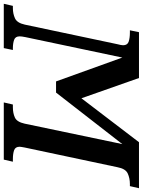

<svg xmlns="http://www.w3.org/2000/svg" viewBox="89 -864 754 1014"><g transform="rotate(90 466.0 -357.0)"><path d="M-21 0 -10 -48H2Q31 -48 55.5 -59Q80 -70 89 -111L192 -598Q198 -621 198 -630Q198 -653 179 -659.5Q160 -666 131 -666H119L129 -714H371L478 -410L710 -714H953L942 -666H931Q900 -666 875 -654.5Q850 -643 842 -600L738 -110Q737 -104 735.5 -96Q734 -88 734 -84Q734 -61 752.5 -54.5Q771 -48 800 -48H813L802 0H500L511 -48H526Q556 -48 579.5 -58.5Q603 -69 612 -110L720 -626L448 -276H389L263 -626L155 -114Q151 -94 151 -84Q151 -61 169.5 -54.5Q188 -48 214 -48H223L213 0Z"/></g></svg>

Font: Noto Serif SemiCondensed SemiBold
Style: Italic
Weight: 600
Width: 4
Italic angle: -12°
Designer: Monotype Design Team
Foundry: Monotype Imaging Inc.
Version: Version 2.014; ttfautohint (v1.8.4.7-5d5b)